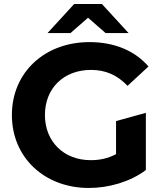

<svg xmlns="http://www.w3.org/2000/svg" viewBox="-20 -921 811 953"><path d="M417 -833 504 -757H618L486 -901H348L216 -757H330ZM556 -156C515 -134 474 -126 430 -126C296 -126 203 -219 203 -350C203 -483 296 -574 432 -574C503 -574 562 -549 613 -495L717 -591C649 -670 547 -712 424 -712C201 -712 39 -561 39 -350C39 -139 201 12 421 12C521 12 627 -19 704 -77V-361L556 -320Z"/></svg>

Font: Talent SemiBold
Style: Bold
Weight: 700
Designer: Mike Powis
Version: Version 1.001;hotconv 1.0.109;makeotfexe 2.5.65596